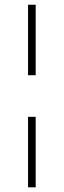

<svg xmlns="http://www.w3.org/2000/svg" viewBox="-20 -802 272 822"><path d="M132.8 -480H100.1V-781.7H132.8ZM100.1 -301.8H132.8V0H100.1Z"/></svg>

Font: Spartan MB ExtLt
Style: Regular
Weight: 200
Designer: Matt Bailey, Mirko Velimirovic
Foundry: Matt Bailey
Version: Version 1.005